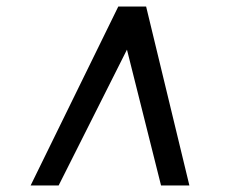

<svg xmlns="http://www.w3.org/2000/svg" viewBox="-20 -768 692 586"><path d="M73.5 -202 341 -748H426L558 -202H471.5L367.5 -616.5L159 -202Z"/></svg>

Font: Merriweather 20pt Medium
Style: Italic
Weight: 500
Italic angle: -7.8°
Version: Version 2.101